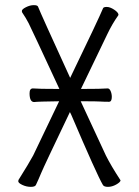

<svg xmlns="http://www.w3.org/2000/svg" viewBox="-20 -722 540 747"><path d="M52 -22Q94 -89 109 -117L210 -328Q127 -327 113 -325Q95 -325 95 -359Q95 -378 108 -378Q130 -376 203 -376H211Q102 -611 91.5 -631.5Q81 -652 66 -674Q65 -677 65 -679Q65 -686 81 -694Q97 -702 111.5 -702Q126 -702 128 -696Q138 -670 253 -419Q364 -649 381 -690Q383 -695 395.5 -695Q408 -695 424 -684.5Q440 -674 441 -665L440 -662Q417 -630 397 -588L295 -376H303Q374 -376 399 -378Q406 -378 410.5 -367.5Q415 -357 415 -345Q415 -326 404 -326Q384 -326 370 -327Q356 -328 302 -328H294L392 -117Q412 -77 448 -22L449 -20Q448 -13 432 -4Q416 5 400 5Q384 5 380 -3Q357 -42 257 -276L252 -286Q151 -75 140.5 -49.5Q130 -24 120 -3Q117 5 100 5Q83 5 67 -2.5Q51 -10 51 -17Q51 -18 52 -22Z"/></svg>

Font: Moon Stars Kai T HW Light
Style: Regular
Weight: 300
Designer: GuiWonder
Version: Version 1.101